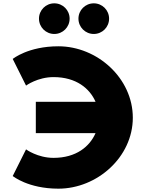

<svg xmlns="http://www.w3.org/2000/svg" viewBox="-20 -1118 874 1153"><path d="M306.1 -1098C255.1 -1098 214.1 -1057 214.1 -1006C214.1 -955 255.1 -914 306.1 -914C357.1 -914 398.1 -955 398.1 -1006C398.1 -1057 357.1 -1098 306.1 -1098ZM543.1 -1098C492.1 -1098 451.1 -1057 451.1 -1006C451.1 -955 492.1 -914 543.1 -914C594.1 -914 635.1 -955 635.1 -1006C635.1 -1057 594.1 -1098 543.1 -1098ZM301.6 -170C437.9 -170 519.1 -238.6 553.7 -318.5H195.1V-506.5H553.9C519.3 -586.2 438.1 -655 301.6 -655C205.6 -655 136.4 -604 136.4 -604L56.4 -764C56.4 -764 148.4 -840 330.6 -840C564.6 -840 777.6 -648 777.6 -411C777.6 -175 563.6 15 330.6 15C148.4 15 56.4 -61 56.4 -61L136.4 -221C136.4 -221 205.6 -170 301.6 -170Z"/></svg>

Font: Hussar
Style: BdSuprExt
Weight: 700
Foundry: Cannot Into Space Fonts
Version: Version 2.00